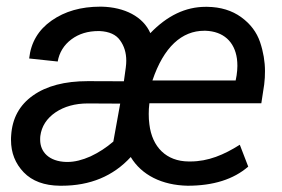

<svg xmlns="http://www.w3.org/2000/svg" viewBox="-20 -559 864 588"><path d="M554.7 9.8C633.3 9.8 695.3 -9.8 740.2 -48.8L714.4 -115.7C666 -85 617.7 -64.5 563 -64.5C561 -64.5 559.6 -64.5 557.6 -64.5C489.7 -64.9 445.8 -108.4 437.5 -178.2C436 -188.5 435.5 -199.2 435.5 -210C435.5 -220.7 436 -231.4 437.5 -242.7H780.3L789.1 -300.3C791 -314.5 791.5 -328.1 791.5 -341.3C791.5 -370.1 786.6 -399.9 776.4 -430.2C766.1 -460.4 747.1 -485.8 718.8 -506.3C690.4 -526.9 655.8 -537.6 614.3 -538.1C612.8 -538.1 611.3 -538.1 609.9 -538.1C548.3 -538.1 492.2 -511.2 440.4 -457.5C418.5 -507.8 361.8 -537.1 291 -538.6C289.6 -538.6 288.1 -538.6 287.1 -538.6C228 -538.6 178.7 -524.4 138.2 -496.1C97.7 -467.8 74.7 -429.2 69.3 -379.9L156.7 -370.6C161.6 -398.4 175.8 -421.4 198.7 -438.5C221.7 -455.6 249 -463.9 281.7 -463.9C282.7 -463.9 284.2 -463.9 285.2 -463.9C314.5 -462.4 335.4 -453.1 347.7 -435.5C360.4 -418 366.7 -397.5 366.7 -373C366.7 -366.7 366.2 -359.4 365.2 -352.1L359.4 -310.1L249 -310.5C178.2 -310.5 122.6 -295.9 81.1 -266.6C39.6 -237.3 17.6 -196.8 14.2 -144.5C13.7 -139.6 13.7 -134.8 13.7 -130.4C13.7 -90.8 26.9 -58.1 52.7 -31.2C78.6 -4.4 115.7 9.3 163.1 9.8C165 9.8 167 9.8 168.9 9.8C255.9 9.8 326.7 -19.5 380.4 -78.1C413.6 -22.9 476.1 8.3 554.7 9.8ZM609.4 -464.8C664.1 -462.9 698.2 -431.6 705.6 -379.4C706.5 -372.1 707 -365.2 707 -357.4C707 -348.1 706.1 -338.4 704.6 -328.1L701.7 -312.5H446.8C481.4 -415.5 537.1 -464.8 605.5 -464.8C606.9 -464.8 607.9 -464.8 609.4 -464.8ZM183.1 -63C129.9 -64.5 103 -93.8 103 -130.9C103 -134.8 103 -138.7 103.5 -142.6C107.4 -172.4 123 -196.3 149.9 -214.8C176.8 -232.9 210 -242.2 249 -242.2L348.1 -241.7L327.1 -125.5C305.7 -106.9 282.2 -91.8 257.3 -80.1C231.9 -68.8 208.5 -63 186.5 -63C185.5 -63 184.1 -63 183.1 -63Z"/></svg>

Font: Roboto
Style: Italic
Weight: 400
Italic angle: -12°
Designer: Google
Version: Version 2.137; 2017